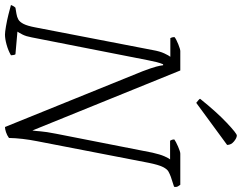

<svg xmlns="http://www.w3.org/2000/svg" viewBox="-124 -851 971 771"><g transform="rotate(90 361.5 -465.5)"><path d="M115 0Q105 0 81.5 -4Q58 -8 34 -14Q10 -20 -4 -24Q-2 -29 0.5 -33.5Q3 -38 7 -42L31 -46Q44 -48 54 -53.5Q64 -59 72 -74.5Q80 -90 86 -122L177 -593Q182 -622 190.5 -640Q199 -658 204 -664H129Q128 -666 126.5 -670Q125 -674 125 -681Q134 -688 154 -696Q174 -704 181 -704H259L500 -110Q502 -123 503.5 -143.5Q505 -164 513 -205L589 -592Q596 -623 603.5 -640Q611 -657 616 -663H541Q540 -665 538 -669Q536 -673 536 -680Q544 -686 564.5 -695Q585 -704 593 -704H718Q720 -701 724 -695Q728 -689 726 -679L686 -666Q675 -662 665 -656.5Q655 -651 646.5 -634Q638 -617 630 -578L543 -129Q531 -68 530 -16Q519 -8 506.5 -4Q494 0 486 0L262 -553Q248 -590 243.5 -607.5Q239 -625 238 -635H234Q229 -623 225 -607Q221 -591 218 -575L126 -107Q122 -85 115 -71Q108 -57 103 -50L194 -42Q196 -40 197 -33.5Q198 -27 198 -24Q179 -13 155.5 -6.5Q132 0 115 0ZM389 -768Q384 -772 378 -777Q372 -782 373 -784Q427 -851 469.5 -891Q512 -931 520 -931Q530 -931 544 -919.5Q558 -908 558 -892Z"/></g></svg>

Font: Texturina 72pt 72pt Thin
Style: Italic
Weight: 100
Italic angle: -11°
Designer: Guillermo Torres Carreño
Foundry: Omnibus-Type
Version: Version 1.002; ttfautohint (v1.8.3)